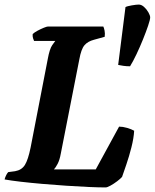

<svg xmlns="http://www.w3.org/2000/svg" viewBox="-35 -820 677 840"><path d="M427 0Q397 0 352 -2Q307 -4 254.5 -7.5Q202 -11 150 -15.5Q98 -20 55 -25Q12 -30 -15 -35Q-12 -46 -7.5 -54.5Q-3 -63 1 -67L31 -71Q60 -76 74 -98.5Q88 -121 99 -175L174 -562Q182 -606 193.5 -622.5Q205 -639 207 -641H114Q112 -645 109.5 -653Q107 -661 108 -671Q115 -678 129 -685.5Q143 -693 156.5 -698.5Q170 -704 175 -704H417Q420 -698 422.5 -686Q425 -674 423 -659L376 -646Q349 -639 334.5 -622Q320 -605 312 -560L231 -148Q226 -120 217 -103Q208 -86 201 -79H384L486 -266Q502 -266 521 -260.5Q540 -255 552 -248Q550 -215 540 -175.5Q530 -136 518 -101Q506 -66 499 -46Q492 -38 477.5 -27Q463 -16 448.5 -8Q434 0 427 0ZM534 -530Q518 -530 504.5 -532Q491 -534 482 -536L514 -789Q521 -793 541.5 -796.5Q562 -800 572 -800Q584 -800 595.5 -789.5Q607 -779 614.5 -765.5Q622 -752 622 -744Q622 -734 613 -707.5Q604 -681 590.5 -647.5Q577 -614 562 -582.5Q547 -551 534 -530Z"/></svg>

Font: Texturina 72pt 72pt ExtraBold
Style: Italic
Weight: 800
Italic angle: -11°
Designer: Guillermo Torres Carreño
Foundry: Omnibus-Type
Version: Version 1.002; ttfautohint (v1.8.3)